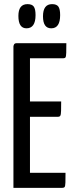

<svg xmlns="http://www.w3.org/2000/svg" viewBox="-20 -909 360 929"><path d="M45 0ZM281 0H45V-684Q45 -688 48 -694Q51 -700 61 -700H301Q301 -672 300.5 -654Q300 -636 297 -631.5Q294 -627 286 -627H125V-418H276Q276 -391 275.5 -373Q275 -355 272 -349.5Q269 -344 261 -344H125V-73H297Q297 -44 296.5 -26Q296 -8 292.5 -4Q289 0 281 0ZM152 -836Q152 -772 108 -772Q69 -772 69 -832Q69 -889 113 -889Q135 -889 143.5 -877Q152 -865 152 -836ZM271 -836Q271 -772 228 -772Q188 -772 188 -830Q188 -889 232 -889Q254 -889 262.5 -877Q271 -865 271 -836Z"/></svg>

Font: Yanone Kaffeesatz
Style: Regular
Weight: 400
Designer: Yanone (Cyrillic: Daniel Pouzeot & Huerta Tipografica)
Foundry: Yanone
Version: Version 1.100;PS 001.100;hotconv 1.0.70;makeotf.lib2.5.58329